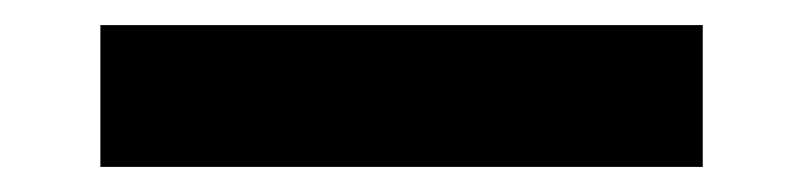

<svg xmlns="http://www.w3.org/2000/svg" viewBox="-20 5 640 153"><path d="M60 138V25H540V138Z"/></svg>

Font: JetBrains Mono NL
Style: Bold
Weight: 700
Monospace: yes
Designer: Philipp Nurullin, Konstantin Bulenkov
Foundry: JetBrains
Version: Version 2.305; ttfautohint (v1.8.4.7-5d5b)